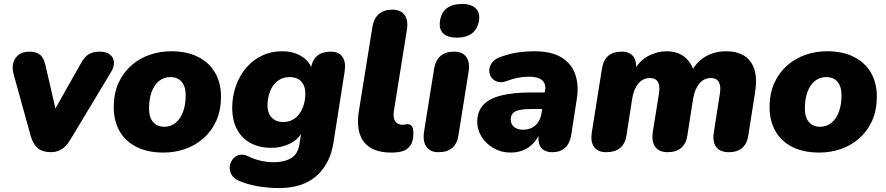

<svg xmlns="http://www.w3.org/2000/svg" viewBox="-20 -763 4497 974"><path d="M239 9Q197 9 173 -10.5Q149 -30 137 -69L50 -383Q40 -418 47.5 -444.5Q55 -471 76 -486Q97 -501 129 -501Q165 -501 184.5 -484Q204 -467 213 -422L271 -170H237L389 -439Q408 -474 429.5 -487.5Q451 -501 485 -501Q519 -501 537.5 -486.5Q556 -472 558 -448.5Q560 -425 543 -397L336 -53Q316 -20 292 -5.5Q268 9 239 9Z M810 11Q729 11 672.5 -17.5Q616 -46 586.5 -98Q557 -150 557 -219Q557 -290 581.5 -343Q606 -396 647.5 -432Q689 -468 741 -485.5Q793 -503 848 -503Q928 -503 984.5 -474.5Q1041 -446 1071 -394.5Q1101 -343 1101 -274Q1101 -202 1076.5 -149Q1052 -96 1010.5 -60Q969 -24 917 -6.5Q865 11 810 11ZM813 -120Q847 -120 871.5 -140.5Q896 -161 909 -197Q922 -233 922 -279Q922 -324 901.5 -348Q881 -372 844 -372Q811 -372 786.5 -352Q762 -332 749 -296Q736 -260 736 -213Q736 -168 756.5 -144Q777 -120 813 -120Z M1395 191Q1338 191 1283 181Q1228 171 1188 152Q1163 140 1153 120.5Q1143 101 1145.5 80.5Q1148 60 1161 44Q1174 28 1194 23Q1214 18 1239 30Q1267 44 1301.5 52Q1336 60 1367 60Q1422 60 1456.5 39.5Q1491 19 1499 -31L1510 -101L1517 -100Q1495 -56 1451 -34.5Q1407 -13 1357 -13Q1297 -13 1252.5 -36.5Q1208 -60 1183 -105.5Q1158 -151 1158 -216Q1158 -274 1176.5 -326.5Q1195 -379 1228.5 -418.5Q1262 -458 1308.5 -480.5Q1355 -503 1410 -503Q1466 -503 1506.5 -479.5Q1547 -456 1564 -411L1549 -365L1557 -415Q1564 -459 1589.5 -480Q1615 -501 1658 -501Q1699 -501 1717.5 -474Q1736 -447 1728 -398L1672 -41Q1655 68 1585.5 129.5Q1516 191 1395 191ZM1417 -144Q1453 -144 1478 -164Q1503 -184 1516 -217Q1529 -250 1529 -289Q1529 -326 1508.5 -349Q1488 -372 1448 -372Q1414 -372 1388.5 -352.5Q1363 -333 1350 -299.5Q1337 -266 1337 -227Q1337 -190 1358 -167Q1379 -144 1417 -144Z M1965 11Q1869 11 1827 -42Q1785 -95 1800 -196L1869 -625Q1876 -669 1901.5 -691.5Q1927 -714 1971 -714Q2013 -714 2032.5 -687Q2052 -660 2044 -611L1978 -199Q1973 -165 1985 -147.5Q1997 -130 2021 -130Q2029 -130 2035 -131.5Q2041 -133 2048 -133Q2061 -133 2069 -123.5Q2077 -114 2077 -87Q2077 -45 2061.5 -24.5Q2046 -4 2025 3Q2015 7 1998 9Q1981 11 1965 11Z M2204 9Q2162 9 2143 -18.5Q2124 -46 2131 -94L2182 -413Q2189 -457 2214.5 -479Q2240 -501 2284 -501Q2326 -501 2345.5 -474Q2365 -447 2357 -398L2306 -79Q2300 -35 2274.5 -13Q2249 9 2204 9ZM2297 -572Q2250 -572 2228 -594Q2206 -616 2212 -656Q2218 -699 2246.5 -721Q2275 -743 2324 -743Q2370 -743 2393 -721Q2416 -699 2410 -659Q2403 -616 2374.5 -594Q2346 -572 2297 -572Z M2570 11Q2523 11 2484.5 -11Q2446 -33 2423.5 -68.5Q2401 -104 2401 -145Q2401 -197 2431 -230Q2461 -263 2522 -278.5Q2583 -294 2676 -294H2755L2741 -210H2676Q2639 -210 2615.5 -205Q2592 -200 2581.5 -188Q2571 -176 2571 -157Q2571 -133 2588 -119Q2605 -105 2632 -105Q2659 -105 2678.5 -115Q2698 -125 2710.5 -144Q2723 -163 2727 -188L2745 -303Q2751 -336 2731 -355Q2711 -374 2664 -374Q2636 -374 2607.5 -368.5Q2579 -363 2548 -351Q2521 -342 2501.5 -349Q2482 -356 2471.5 -372Q2461 -388 2462 -408.5Q2463 -429 2478 -447.5Q2493 -466 2524 -476Q2569 -492 2610 -497.5Q2651 -503 2689 -503Q2780 -503 2831 -470Q2882 -437 2899.5 -382Q2917 -327 2906 -261L2878 -79Q2871 -35 2846.5 -13Q2822 9 2782 9Q2743 9 2724.5 -14.5Q2706 -38 2714 -87L2721 -129L2723 -96Q2708 -59 2684.5 -35Q2661 -11 2632 0Q2603 11 2570 11Z M3055 9Q3013 9 2994 -17Q2975 -43 2982 -90L3034 -417Q3041 -459 3066 -480Q3091 -501 3133 -501Q3175 -501 3193.5 -475.5Q3212 -450 3205 -402L3199 -361L3194 -402Q3224 -456 3269.5 -479.5Q3315 -503 3361 -503Q3415 -503 3451 -475.5Q3487 -448 3503 -393L3489 -403Q3517 -453 3562 -478Q3607 -503 3664 -503Q3717 -503 3754 -481Q3791 -459 3806.5 -412Q3822 -365 3810 -291L3776 -76Q3770 -34 3745 -12.5Q3720 9 3677 9Q3633 9 3613.5 -17Q3594 -43 3601 -90L3632 -289Q3638 -327 3626.5 -347Q3615 -367 3586 -367Q3551 -367 3528 -339.5Q3505 -312 3496 -262L3467 -76Q3461 -34 3435.5 -12.5Q3410 9 3367 9Q3324 9 3304.5 -17Q3285 -43 3291 -90L3323 -289Q3329 -327 3317.5 -347Q3306 -367 3277 -367Q3242 -367 3218.5 -339.5Q3195 -312 3187 -262L3158 -76Q3145 9 3055 9Z M4137 11Q4056 11 3999.5 -17.5Q3943 -46 3913.5 -98Q3884 -150 3884 -219Q3884 -290 3908.5 -343Q3933 -396 3974.5 -432Q4016 -468 4068 -485.5Q4120 -503 4175 -503Q4255 -503 4311.5 -474.5Q4368 -446 4398 -394.5Q4428 -343 4428 -274Q4428 -202 4403.5 -149Q4379 -96 4337.5 -60Q4296 -24 4244 -6.5Q4192 11 4137 11ZM4140 -120Q4174 -120 4198.5 -140.5Q4223 -161 4236 -197Q4249 -233 4249 -279Q4249 -324 4228.5 -348Q4208 -372 4171 -372Q4138 -372 4113.5 -352Q4089 -332 4076 -296Q4063 -260 4063 -213Q4063 -168 4083.5 -144Q4104 -120 4140 -120Z"/></svg>

Font: Nunito ExtraLight Black
Style: Italic
Weight: 900
Italic angle: -9°
Version: Version 3.602